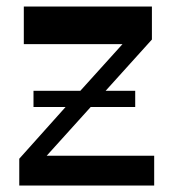

<svg xmlns="http://www.w3.org/2000/svg" viewBox="-20 -571 523 591"><path d="M39.3 0V-82.4L197.2 -258.8L216.6 -279.7L374.6 -454.6L391.3 -435.1H53.3V-550.8H447.6V-449.3L290.4 -275.2L270.9 -254.6L104.9 -70.8L91.1 -91.7H454.6V0ZM83.1 -241.7V-291.6H396.2V-241.7Z"/></svg>

Font: Savate ExtraLight
Style: Regular
Weight: 200
Designer: Max Esnée
Foundry: Plomb Type
Version: Version 2.000